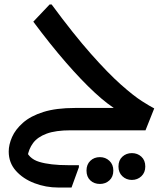

<svg xmlns="http://www.w3.org/2000/svg" viewBox="-20 -583 750 859"><path d="M296 0Q229 0 188.5 15Q148 30 128 57Q108 84 103 119L93 80Q106 126 155 141Q204 156 285 156H333V165L300 256H241Q185 256 134 236.5Q83 217 51 181Q19 145 19 95Q19 64 34 30Q49 -4 83 -34Q117 -64 174 -82Q231 -100 316 -100H541L512 -86Q464 -113 404 -168.5Q344 -224 274.5 -304Q205 -384 129 -486L202 -563H211Q309 -430 386.5 -342.5Q464 -255 521 -204.5Q578 -154 615 -130.5Q652 -107 670 -98L631 0ZM510 162Q510 134 527.5 118Q545 102 570 102Q595 102 612.5 118Q630 134 630 162Q630 189 612.5 205.5Q595 222 570 222Q545 222 527.5 205.5Q510 189 510 162ZM367 180Q367 153 384 136.5Q401 120 427 120Q452 120 469.5 136.5Q487 153 487 180Q487 208 469.5 224Q452 240 427 240Q401 240 384 224Q367 208 367 180Z"/></svg>

Font: Kufam Medium
Style: Italic
Weight: 500
Italic angle: -11°
Designer: Artur Schmal
Foundry: Original Type
Version: Version 1.301; ttfautohint (v1.8.3)